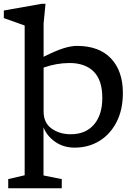

<svg xmlns="http://www.w3.org/2000/svg" viewBox="-39 -762 714 1004"><path d="M90 -628.5Q83.5 -631 65 -637.5Q46.5 -644 23.5 -652.2Q0.5 -660.5 -19 -667.5V-707L178 -742H199L189 -639V-465Q252.5 -497 292.8 -509.5Q333 -522 363 -522Q479.5 -522 541.5 -456.2Q603.5 -390.5 603.5 -276Q603.5 -187.5 570.2 -123.2Q537 -59 480 -24.5Q423 10 351.5 10Q292.5 10 248.8 -21Q205 -52 188.5 -96.5V155.5L284 174.5V222.5H4V174.5L90 154.5ZM189 -179Q189 -120 230.5 -90Q272 -60 331 -60Q409 -60 452.5 -110.8Q496 -161.5 496 -250Q496 -343 450.8 -387.8Q405.5 -432.5 325 -432.5Q256.5 -432.5 189 -408.5Z"/></svg>

Font: Newsreader 6pt
Style: Regular
Weight: 400
Designer: Hugues Gentile
Foundry: Production Type
Version: Version 1.003; ttfautohint (v1.8.3)